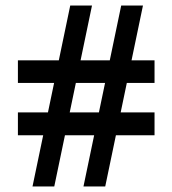

<svg xmlns="http://www.w3.org/2000/svg" viewBox="-20 -671 626 697"><path d="M541 -452V-370H45V-452ZM45 -180V-263H541V-180ZM235 -651H314L177 6H98ZM420 -651H499L362 6H283Z"/></svg>

Font: Narnoor ExtraBold
Style: Regular
Weight: 800
Designer: S. Sridhar Murthy
Foundry: SIL International
Version: Version 3.000